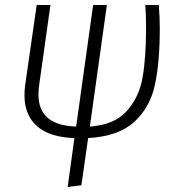

<svg xmlns="http://www.w3.org/2000/svg" viewBox="-20 -543 724 769"><path d="M333 10 306 199 251 206 278 10Q179 7 128.5 -37.5Q78 -82 78 -162Q78 -182 81 -204L127 -523H182L137 -203Q134 -184 134 -165Q134 -103 171 -71Q208 -39 285 -36L353 -523H408L340 -36Q438 -43 487.5 -98Q537 -153 551 -232.5Q565 -312 565 -430Q565 -489 562 -523H616Q620 -473 620 -430Q620 -294 600.5 -203.5Q581 -113 518 -55Q455 3 333 10Z"/></svg>

Font: Fira Sans Condensed Light
Style: Italic
Weight: 300
Width: 3
Italic angle: -8°
Designer: Carrois Corporate & Edenspiekermann AG
Foundry: Carrois Corporate GbR & Edenspiekermann AG
Version: Version 4.203